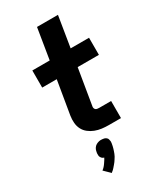

<svg xmlns="http://www.w3.org/2000/svg" viewBox="-243 -821 986 1167"><g transform="rotate(-30 250.0 -237.0)"><path d="M393 0H309Q284 0 260 -3Q236 -6 214 -14.5Q192 -23 173.5 -37.5Q155 -52 144.5 -72.5Q134 -93 132 -117.5Q130 -142 134 -167L173 -400H71V-520H193L228 -735H375L340 -520H469V-400H320L278 -147Q277 -141 279 -135Q281 -129 285.5 -125.5Q290 -122 296.5 -121Q303 -120 309 -120H393ZM178 261 136 220Q141 216 145 212.5Q149 209 152.5 205Q156 201 159.5 196.5Q163 192 166 187.5Q169 183 173 177Q177 171 179 168L180 166L185 157Q181 156 178 154.5Q175 153 172.5 151Q170 149 168 146.5Q166 144 164 140.5Q162 137 161 134Q160 131 160 127.5Q160 124 160 119Q160 114 160 112L161 107Q162 102 163 97Q164 92 166 87.5Q168 83 171 78.5Q174 74 178 70Q182 66 186.5 63.5Q191 61 195.5 59Q200 57 206.5 55.5Q213 54 216 54H223Q227 54 231 54.5Q235 55 238 55.5Q241 56 245 57Q249 58 252 60Q255 62 258 64.5Q261 67 263 70Q265 73 265.5 76.5Q266 80 267 83.5Q268 87 268.5 92Q269 97 268 99L267 107Q266 115 264 122.5Q262 130 260 138Q258 146 255 153.5Q252 161 249.5 168.5Q247 176 242.5 183.5Q238 191 233.5 198Q229 205 224.5 211.5Q220 218 214 224.5Q208 231 201 239.5Q194 248 191 250L187 253Z"/></g></svg>

Font: Iosevka Aile Heavy
Style: Italic
Weight: 900
Italic angle: -9°
Designer: Belleve Invis
Foundry: Belleve Invis
Version: Version 31.1.0; ttfautohint (v1.8.4)